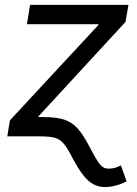

<svg xmlns="http://www.w3.org/2000/svg" viewBox="-20 -549 551 773"><path d="M9.3 0 20 -64.5 376 -448.2 377 -451.7H88.4L101.1 -529.3H497.1L485.4 -460.9L135.3 -81.1L122.1 0ZM402.8 204.1Q377.9 204.1 356.4 192.9Q335 181.6 314.7 155.8Q294.4 129.9 271.5 86.4Q252 47.9 236.6 29.5Q221.2 11.2 200.4 5.6Q179.7 0 142.6 0H81.5L93.8 -77.6H155.8Q206.5 -77.6 238.3 -67.4Q270 -57.1 293.2 -31Q316.4 -4.9 341.3 43.9Q361.3 82 373.5 100.6Q385.7 119.1 395.3 124.5Q404.8 129.9 416.5 129.9Q430.2 129.9 441.2 127.2Q452.1 124.5 466.8 116.7L489.7 181.2Q469.2 191.9 446.3 198Q423.3 204.1 402.8 204.1Z"/></svg>

Font: Inter 24pt
Style: Italic
Weight: 400
Italic angle: -9.3988°
Designer: Rasmus Andersson
Foundry: rsms
Version: Version 4.001;git-66647c0bb